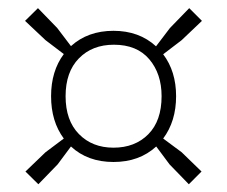

<svg xmlns="http://www.w3.org/2000/svg" viewBox="-20 -612 572 483"><path d="M76.5 -148.5 44 -180.5 94.5 -229 140.5 -263.5Q108.5 -306.5 108.5 -370Q108.5 -433 140.5 -476L94.5 -511L43 -559.5L75.5 -591.5L124 -541.5L158.5 -496Q201 -534.5 265.5 -534.5Q330 -534.5 372.5 -495.5L407.5 -541.5L456 -591.5L488 -559.5L437 -511L390.5 -475.5Q423 -432.5 423 -370Q423 -307 390.5 -263.5L437 -229L487 -180.5L455 -148.5L406.5 -198.5L373 -243.5Q330.5 -204.5 265.5 -204.5Q200.5 -204.5 158.5 -243.5L125 -198.5ZM265.5 -240.5Q319.5 -240.5 353 -274.2Q386.5 -308 386.5 -370Q386.5 -426.5 355.5 -463Q324.5 -499.5 266.5 -499.5Q212 -499.5 178.5 -465.2Q145 -431 145 -370Q145 -309 178.5 -274.8Q212 -240.5 265.5 -240.5Z"/></svg>

Font: Encode Sans SmCnd XLt
Style: Regular
Weight: 200
Width: 4
Designer: Multiple Designers
Foundry: Impallari Type
Version: Version 3.002; ttfautohint (v1.8.3) -l 8 -r 50 -G 200 -x 14 